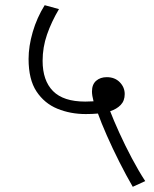

<svg xmlns="http://www.w3.org/2000/svg" viewBox="-20 -652 591 739"><path d="M491 67Q466 24 439.5 -28.5Q413 -81 391 -131Q369 -181 357 -215Q336 -213 310 -213Q251 -213 201 -233.5Q151 -254 120.5 -300Q90 -346 90 -425Q90 -474 106 -529Q122 -584 152 -632L207 -617Q178 -568 161 -519Q144 -470 144 -418Q144 -342 184 -301.5Q224 -261 308 -261Q324 -261 340 -262Q334 -285 334 -300Q334 -327 350 -341Q366 -355 391 -355Q422 -355 441 -335.5Q460 -316 460 -290Q460 -264 444.5 -248Q429 -232 404 -224Q417 -190 439 -141.5Q461 -93 487.5 -43Q514 7 539 45Z"/></svg>

Font: RS Noto Sans Light
Style: Regular
Weight: 300
Designer: Monotype Design Team
Foundry: Monotype Imaging Inc.
Version: Version 3.10